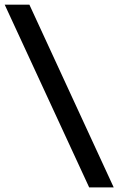

<svg xmlns="http://www.w3.org/2000/svg" viewBox="-76 -687 512 832"><path d="M310.4 125 -55.6 -666.7H51.4L416.7 125Z"/></svg>

Font: co2trust
Style: Bold
Weight: 700
Designer: Kristian Moeller
Foundry: Dicotype
Version: Version 1.000